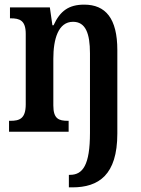

<svg xmlns="http://www.w3.org/2000/svg" viewBox="-20 -568 610 828"><path d="M277 240H292C405 240 486 187 486 8V-352C486 -489 435 -548 343 -548C277 -548 239 -521 211 -459H206L195 -536H23V-489H26C65 -489 91 -480 91 -422V-118C91 -56 64 -47 25 -47H19V0H276V-47H273C234 -47 210 -55 210 -113V-315C210 -399 231 -474 295 -474C349 -474 368 -424 368 -338V5C368 144 337 186 282 186H277Z"/></svg>

Font: Noto Serif Sinhala Condensed SemiBold
Style: Regular
Weight: 600
Width: 3
Designer: Jelle Bosma - Monotype Design Team
Foundry: Monotype Imaging Inc.
Version: Version 2.007